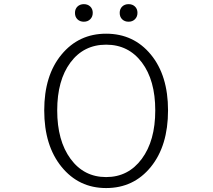

<svg xmlns="http://www.w3.org/2000/svg" viewBox="-20 -907 1040 939"><path d="M499 12.7Q365.2 12.7 280.8 -91.3Q196.3 -195.3 196.3 -367.2Q196.3 -538.1 280.8 -640.1Q365.2 -742.2 499 -742.2Q633.8 -742.2 717.8 -640.1Q801.8 -538.1 801.8 -367.2Q801.8 -194.3 717.8 -90.8Q633.8 12.7 499 12.7ZM499 -41Q607.4 -41 673.3 -129.9Q739.3 -218.8 739.3 -367.2Q739.3 -514.6 673.8 -601.6Q608.4 -688.5 499 -688.5Q389.6 -688.5 324.7 -601.6Q259.8 -514.6 259.8 -367.2Q259.8 -218.8 325.2 -129.9Q390.6 -41 499 -41ZM421.4 -813Q409.2 -800.8 390.1 -800.8Q371.1 -800.8 358.9 -812.5Q346.7 -824.2 346.7 -843.8Q346.7 -863.3 358.9 -875Q371.1 -886.7 390.1 -886.7Q409.2 -886.7 421.4 -875Q433.6 -863.3 433.6 -844.2Q433.6 -825.2 421.4 -813ZM640.1 -813Q627.9 -800.8 608.9 -800.8Q589.8 -800.8 577.6 -812.5Q565.4 -824.2 565.4 -843.8Q565.4 -863.3 577.6 -875Q589.8 -886.7 608.9 -886.7Q627.9 -886.7 640.1 -875Q652.3 -863.3 652.3 -844.2Q652.3 -825.2 640.1 -813Z"/></svg>

Font: Gen Jyuu Gothic L Monospace Light
Style: Regular
Weight: 300
Designer: [Source Han Sans]
Ryoko NISHIZUKA  (kana & ideographs); Paul D. Hunt (Latin, Greek & Cyrillic); Wenlong ZHANG  (bopomofo
Version: Version 1.002.20150607